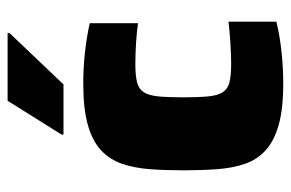

<svg xmlns="http://www.w3.org/2000/svg" viewBox="-150 -607 765 505"><g transform="rotate(-90 232.5 -354.5)"><path d="M265 8Q199 8 156.5 -4Q114 -16 89.5 -38.5Q65 -61 54 -93Q43 -125 40 -166Q37 -207 37 -255Q37 -302 40 -342.5Q43 -383 54 -415.5Q65 -448 89.5 -471Q114 -494 156.5 -506Q199 -518 265 -518Q307 -518 347.5 -513.5Q388 -509 424 -501V-374Q405 -377 374.5 -379Q344 -381 317 -381Q286 -381 268.5 -376.5Q251 -372 242.5 -359Q234 -346 231.5 -321Q229 -296 229 -255Q229 -214 231.5 -189Q234 -164 242.5 -151Q251 -138 268.5 -133.5Q286 -129 318 -129Q341 -129 371.5 -131Q402 -133 428 -136V-10Q391 -1 348.5 3.5Q306 8 265 8ZM131 -570V-575L220 -717H398V-712L263 -570Z"/></g></svg>

Font: Saira Thin ExtraBold
Style: Regular
Weight: 800
Version: Version 1.101